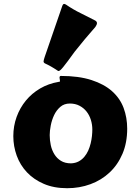

<svg xmlns="http://www.w3.org/2000/svg" viewBox="-20 -947 681 992"><path d="M327.1 25.4Q258.3 25.4 206.3 2.9Q154.3 -19.5 119.1 -56.9Q84 -94.2 66.4 -142.8Q48.8 -191.4 48.8 -243.7Q48.8 -295.9 65.9 -343Q83 -390.1 113.8 -427.5Q144.5 -464.8 187.5 -490Q230.5 -515.1 282.2 -523.9Q290 -524.4 290 -527.3Q290 -532.7 288.8 -537.4Q287.6 -542 287.6 -545.4Q287.6 -550.8 289.6 -552.7Q291.5 -554.7 293.9 -554.7Q387.2 -554.7 452.6 -533.4Q518.1 -512.2 559.1 -475.6Q600.1 -439 618.7 -389.2Q637.2 -339.4 637.2 -282.2Q637.2 -209.5 612.8 -152.3Q588.4 -95.2 546.1 -55.7Q503.9 -16.1 447.5 4.6Q391.1 25.4 327.1 25.4ZM236.8 -249Q236.8 -222.7 242.4 -196.8Q248 -170.9 261 -149.9Q273.9 -128.9 294.9 -116Q315.9 -103 347.2 -103Q369.6 -104 386.5 -113Q403.3 -122.1 415.5 -136.5Q427.7 -150.9 435.8 -168.9Q443.8 -187 448.5 -206.3Q453.1 -225.6 455.1 -244.1Q457 -262.7 457 -277.8Q457 -303.2 449.5 -327.6Q441.9 -352.1 427.2 -370.6Q412.6 -389.2 390.9 -400.6Q369.1 -412.1 340.8 -412.1Q311.5 -412.1 291.5 -394.8Q271.5 -377.4 259.5 -352.1Q247.6 -326.7 242.2 -298.6Q236.8 -270.5 236.8 -249ZM365.7 -679.7Q344.2 -649.9 329.8 -630.6Q315.4 -611.3 306.2 -600.1Q296.9 -588.9 291.5 -584.5Q286.1 -580.1 282.7 -580.1Q279.8 -580.1 277.8 -582Q267.6 -588.9 259.3 -594Q251 -599.1 243.7 -603.3Q236.3 -607.4 228.8 -611.3Q221.2 -615.2 211.9 -619.6Q205.1 -623.5 205.1 -629.9Q205.6 -633.8 206.8 -639.2Q208 -644.5 210.9 -652.8L301.3 -915Q303.7 -921.9 306.2 -924.3Q308.6 -926.8 311.5 -926.8Q314 -926.8 316.4 -925.5Q318.8 -924.3 321.3 -922.9Q359.4 -897 397.2 -878.7Q435.1 -860.4 472.2 -840.8Q481 -835.4 481 -827.6Q481 -819.8 472.7 -807.6Q453.6 -785.6 441.2 -771.2Q428.7 -756.8 417.7 -743.7Q406.7 -730.5 395 -715.8Q383.3 -701.2 365.7 -679.7Z"/></svg>

Font: Carter One
Style: Regular
Weight: 400
Designer: vernon adams
Foundry: vernon adams
Version: Version 1.000